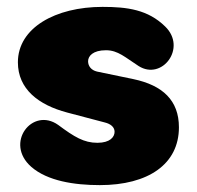

<svg xmlns="http://www.w3.org/2000/svg" viewBox="-20 -526 572 558"><path d="M270 12C411 12 500 -49 500 -156C500 -234 453 -278 368 -296L262 -318C245 -322 236 -334 236 -348C236 -363 250 -380 288 -380C323 -380 344 -359 383 -334C451 -291 524 -387 460 -449C410 -498 350 -506 278 -506C141 -506 32 -445 32 -345C32 -267 92 -221 175 -199L285 -170C301 -166 313 -157 313 -143C313 -128 300 -111 263 -111C224 -111 196 -128 149 -163C74 -216 -8 -110 71 -41C118 0 196 12 270 12Z"/></svg>

Font: SN Pro Black
Style: Regular
Weight: 900
Designer: Tobias Whetton
Foundry: Supernotes
Version: Version 1.001;Glyphs 3.2 (3249)